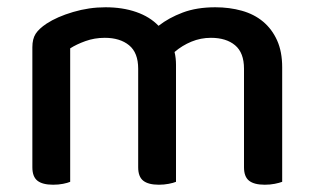

<svg xmlns="http://www.w3.org/2000/svg" viewBox="-20 -502 865 528"><path d="M651 -313Q651 -357 626.5 -377.5Q602 -398 560 -398Q532 -398 506.5 -387.5Q481 -377 460 -359Q462 -351 463 -342Q464 -333 464 -324V-2Q457 1 444 3.5Q431 6 417 6Q388 6 374 -5Q360 -16 360 -42V-313Q360 -357 335 -377.5Q310 -398 268 -398Q240 -398 215 -389Q190 -380 173 -369V-2Q166 1 153.5 3.5Q141 6 126 6Q97 6 83 -5Q69 -16 69 -42V-372Q69 -395 78 -409Q87 -423 108 -437Q137 -456 181 -469Q225 -482 270 -482Q317 -482 354.5 -469Q392 -456 416 -431Q444 -453 482.5 -467.5Q521 -482 572 -482Q611 -482 645 -472.5Q679 -463 703.5 -442.5Q728 -422 742 -391Q756 -360 756 -317V-2Q748 1 735.5 3.5Q723 6 708 6Q679 6 665 -5Q651 -16 651 -42V-313Z"/></svg>

Font: Baloo Chettan 2 Medium
Style: Regular
Weight: 500
Designer: Maithili Shingre, Unnati Kotecha and Ek Type
Foundry: Ek Type
Version: Version 1.640;hotconv 1.0.111;makeotfexe 2.5.65597; ttfautoh